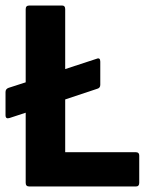

<svg xmlns="http://www.w3.org/2000/svg" viewBox="-27 -675 541 695"><path d="M79 0Q66 0 66 -13V-267L8 -248Q-7 -243 -7 -258V-342Q-7 -353 4 -357L66 -377V-642Q66 -655 79 -655H198Q209 -655 209 -642V-425L322 -462Q336 -468 336 -452V-368Q336 -357 326 -354L209 -315V-124H465Q477 -124 477 -112V-13Q477 0 465 0Z"/></svg>

Font: Sofia Sans ExtraBold
Style: Regular
Weight: 800
Designer: Botio Nikoltchev, Ani Petrova
Foundry: lettersoup
Version: Version 4.101; ttfautohint (v1.8.4.7-5d5b)